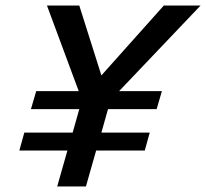

<svg xmlns="http://www.w3.org/2000/svg" viewBox="-20 -675 746 695"><path d="M224 -130H50L68 -195H243L267 -280H92L111 -345H265L150 -655H267L347 -402L573 -655H706L411 -345H566L547 -280H371L347 -195H522L504 -130H328L291 0H187Z"/></svg>

Font: Intel One Mono Medium
Style: Italic
Weight: 500
Italic angle: -16°
Monospace: yes
Designer: Fred Shallcrass
Foundry: Frere-Jones Type LLC
Version: Version 1.400;hotconv 1.1.0;makeotfexe 2.6.0;FJTRelease1.4